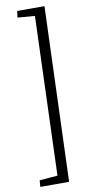

<svg xmlns="http://www.w3.org/2000/svg" viewBox="-110 -854 529 1109"><g transform="rotate(-10 155.0 -300.0)"><path d="M173 -766 72 -774 77 -812H237L201 212H32L35 174L141 165Z"/></g></svg>

Font: Literata Light
Style: Italic
Weight: 300
Italic angle: -2°
Designer: Latin by Veronika Burian and Jose Scaglione. Greek by Irene Vlachou. Cyrillic by Vera Evstafieva
Foundry: TypeTogether
Version: Version 3.103;gftools[0.9.29]